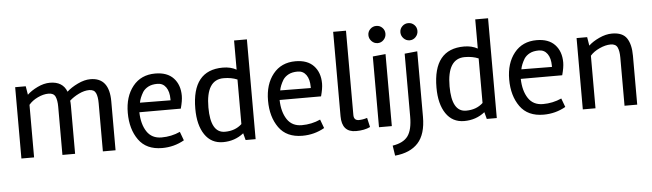

<svg xmlns="http://www.w3.org/2000/svg" viewBox="-53 -931 4609 1357"><g transform="rotate(-5 2251.0 -252.5)"><path d="M449 -343V0H359V-342Q359 -388 347 -414Q335 -440 298.5 -440Q262 -440 222 -421Q182 -402 158 -373V0H68V-506H143L153 -445Q181 -472 226.5 -494Q272 -516 315 -516Q406 -516 434 -442Q464 -470 512 -493Q560 -516 602 -516Q736 -516 736 -347V0H646V-342Q646 -389 634 -414.5Q622 -440 587 -440Q552 -440 513 -421Q474 -402 447 -377Q449 -365 449 -343Z M1066 13Q954 13 899.5 -63.5Q845 -140 845 -255.5Q845 -371 903 -443.5Q961 -516 1062 -516Q1147 -516 1191.5 -468.5Q1236 -421 1236 -343Q1236 -308 1221 -253H927Q929 -168 964 -115Q999 -62 1068.5 -62Q1138 -62 1200 -90L1223 -28Q1151 13 1066 13ZM1154 -326Q1154 -380 1132 -411Q1110 -442 1071 -442Q1032 -442 1006.5 -428.5Q981 -415 967 -394Q943 -354 937 -320L1154 -318Z M1323 -243Q1323 -516 1542 -516Q1597 -516 1638 -493V-700H1729V8H1658L1645 -41Q1582 9 1498.5 9Q1415 9 1369 -59Q1323 -127 1323 -243ZM1541 -441Q1416 -441 1416 -244Q1416 -63 1518 -63Q1591 -63 1638 -107V-423Q1596 -441 1541 -441Z M2061 13Q1949 13 1894.5 -63.5Q1840 -140 1840 -255.5Q1840 -371 1898 -443.5Q1956 -516 2057 -516Q2142 -516 2186.5 -468.5Q2231 -421 2231 -343Q2231 -308 2216 -253H1922Q1924 -168 1959 -115Q1994 -62 2063.5 -62Q2133 -62 2195 -90L2218 -28Q2146 13 2061 13ZM2149 -326Q2149 -380 2127 -411Q2105 -442 2066 -442Q2027 -442 2001.5 -428.5Q1976 -415 1962 -394Q1938 -354 1932 -320L2149 -318Z M2341 -700H2432V-102Q2432 -63 2468 -63Q2496 -63 2527 -73L2542 -7Q2501 13 2441 13Q2341 13 2341 -101Z M2696 0H2605V-502L2696 -511ZM2587 -655Q2587 -680 2605 -697.5Q2623 -715 2648 -715Q2673 -715 2690.5 -697.5Q2708 -680 2708 -655Q2708 -630 2690.5 -611.5Q2673 -593 2648 -593Q2623 -593 2605 -611.5Q2587 -630 2587 -655Z M2921 -46Q2921 77 2865 138.5Q2809 200 2701 210L2690 138Q2767 126 2799 82Q2831 38 2831 -56V-502L2921 -511ZM2814 -655Q2814 -680 2832 -697.5Q2850 -715 2875 -715Q2900 -715 2917.5 -697.5Q2935 -680 2935 -655Q2935 -630 2917.5 -611.5Q2900 -593 2875 -593Q2850 -593 2832 -611.5Q2814 -630 2814 -655Z M3034 -243Q3034 -516 3253 -516Q3308 -516 3349 -493V-700H3440V8H3369L3356 -41Q3293 9 3209.5 9Q3126 9 3080 -59Q3034 -127 3034 -243ZM3252 -441Q3127 -441 3127 -244Q3127 -63 3229 -63Q3302 -63 3349 -107V-423Q3307 -441 3252 -441Z M3772 13Q3660 13 3605.5 -63.5Q3551 -140 3551 -255.5Q3551 -371 3609 -443.5Q3667 -516 3768 -516Q3853 -516 3897.5 -468.5Q3942 -421 3942 -343Q3942 -308 3927 -253H3633Q3635 -168 3670 -115Q3705 -62 3774.5 -62Q3844 -62 3906 -90L3929 -28Q3857 13 3772 13ZM3860 -326Q3860 -380 3838 -411Q3816 -442 3777 -442Q3738 -442 3712.5 -428.5Q3687 -415 3673 -394Q3649 -354 3643 -320L3860 -318Z M4437 -347V0H4347V-342Q4347 -388 4335 -414Q4323 -440 4286.5 -440Q4250 -440 4207.5 -420.5Q4165 -401 4141 -373V0H4051V-506H4126L4136 -445Q4164 -472 4211.5 -494Q4259 -516 4303 -516Q4378 -516 4407.5 -471.5Q4437 -427 4437 -347Z"/></g></svg>

Font: Rambla
Style: Regular
Weight: 400
Designer: Martin Sommaruga
Foundry: Martin Sommaruga
Version: Version 1.001